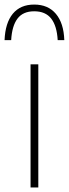

<svg xmlns="http://www.w3.org/2000/svg" viewBox="-49 -822 302 842"><path d="M85 0V-540H119V0ZM-29 -646Q-26 -721.5 7.2 -761.8Q40.5 -802 101 -802Q162 -802 196.2 -761.2Q230.5 -720.5 233 -646H204Q200.5 -708.5 175.5 -740.5Q150.5 -772.5 101 -772.5Q52 -772.5 27.8 -740.5Q3.5 -708.5 0 -646Z"/></svg>

Font: Encode Sans Condensed Thin Thin
Style: Regular
Weight: 250
Version: Version 3.002